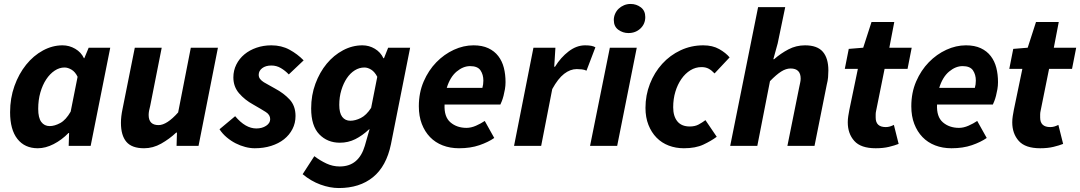

<svg xmlns="http://www.w3.org/2000/svg" viewBox="-20 -737 5457 970"><path d="M31 -170Q31 -241 53 -302.5Q75 -364 112 -410Q149 -456 197 -482Q245 -508 296 -508Q330 -508 360 -490.5Q390 -473 404 -443H406L428 -496H537L438 0H327L329 -65H326Q292 -30 251 -9Q210 12 171 12Q105 12 68 -35Q31 -82 31 -170ZM231 -100Q256 -100 284.5 -115.5Q313 -131 337 -173L372 -349Q360 -374 341.5 -385Q323 -396 306 -396Q280 -396 256 -380Q232 -364 213.5 -336Q195 -308 184 -270Q173 -232 173 -187Q173 -142 188.5 -121Q204 -100 231 -100Z M983 0H872L874 -67H870Q836 -35 794.5 -11.5Q753 12 708 12Q646 12 618.5 -20.5Q591 -53 591 -116Q591 -133 593 -150Q595 -167 599 -186L661 -496H797L739 -203Q735 -188 733 -177Q731 -166 731 -156Q731 -105 781 -105Q823 -105 880 -169L944 -496H1081Z M1168 -150Q1220 -88 1275 -88Q1304 -88 1324.5 -101.5Q1345 -115 1345 -135Q1345 -157 1323 -171Q1301 -185 1259 -209Q1217 -232 1188 -265.5Q1159 -299 1159 -346Q1159 -381 1174 -411Q1189 -441 1215 -462.5Q1241 -484 1276 -496Q1311 -508 1351 -508Q1402 -508 1442.5 -486Q1483 -464 1514 -432L1439 -361Q1421 -380 1399 -393Q1377 -406 1351 -406Q1322 -406 1304.5 -392.5Q1287 -379 1287 -359Q1287 -347 1294 -338Q1301 -329 1313 -321.5Q1325 -314 1339.5 -306.5Q1354 -299 1369 -290Q1414 -266 1443.5 -234Q1473 -202 1473 -151Q1473 -115 1457.5 -85Q1442 -55 1415 -33.5Q1388 -12 1350 0Q1312 12 1267 12Q1244 12 1219 5.5Q1194 -1 1170.5 -13Q1147 -25 1125.5 -43Q1104 -61 1089 -84Z M2052 -496 1955 -8Q1932 103 1864.5 158Q1797 213 1692 213Q1647 213 1599 195.5Q1551 178 1509 143L1568 52Q1597 74 1629 89Q1661 104 1696 104Q1745 104 1776.5 77.5Q1808 51 1823 0L1847 -84H1845Q1811 -52 1775 -34Q1739 -16 1697 -16Q1634 -16 1593 -58.5Q1552 -101 1552 -189Q1552 -256 1573.5 -314Q1595 -372 1630.5 -415Q1666 -458 1713 -483Q1760 -508 1811 -508Q1845 -508 1874 -490.5Q1903 -473 1917 -443H1920L1941 -496ZM1750 -127Q1775 -127 1803 -141Q1831 -155 1855 -192L1886 -349Q1873 -374 1855.5 -385Q1838 -396 1821 -396Q1795 -396 1772 -381.5Q1749 -367 1732 -341.5Q1715 -316 1704.5 -281.5Q1694 -247 1694 -207Q1694 -166 1709 -146.5Q1724 -127 1750 -127Z M2096 -200Q2096 -269 2120.5 -325.5Q2145 -382 2184.5 -422.5Q2224 -463 2273 -485.5Q2322 -508 2372 -508Q2416 -508 2447 -493.5Q2478 -479 2497.5 -453.5Q2517 -428 2525.5 -394.5Q2534 -361 2534 -322Q2534 -304 2531 -286.5Q2528 -269 2524 -253.5Q2520 -238 2515.5 -226.5Q2511 -215 2508 -209H2226Q2223 -147 2255.5 -119Q2288 -91 2337 -91Q2360 -91 2385 -102Q2410 -113 2429 -126L2477 -40Q2447 -19 2402 -3.5Q2357 12 2299 12Q2254 12 2216.5 -2.5Q2179 -17 2152.5 -44.5Q2126 -72 2111 -111Q2096 -150 2096 -200ZM2417 -293Q2422 -310 2422 -330Q2422 -360 2407.5 -381.5Q2393 -403 2355 -403Q2320 -403 2287 -375.5Q2254 -348 2237 -293Z M2675 -496H2786L2780 -400H2784Q2813 -447 2853 -477.5Q2893 -508 2936 -508Q2955 -508 2967.5 -505.5Q2980 -503 2988 -498L2943 -380Q2933 -385 2919.5 -386.5Q2906 -388 2894 -388Q2861 -388 2830 -364Q2799 -340 2770 -287L2714 0H2577Z M3061 -496H3197L3098 0H2961ZM3155 -570Q3127 -570 3104 -586.5Q3081 -603 3081 -636Q3081 -652 3087.5 -667Q3094 -682 3105.5 -693Q3117 -704 3132.5 -710.5Q3148 -717 3166 -717Q3195 -717 3217.5 -700Q3240 -683 3240 -651Q3240 -616 3215.5 -593Q3191 -570 3155 -570Z M3241 -192Q3241 -256 3263.5 -313.5Q3286 -371 3325.5 -414.5Q3365 -458 3418.5 -483Q3472 -508 3533 -508Q3580 -508 3613.5 -489Q3647 -470 3666 -447L3590 -366Q3575 -382 3560 -390Q3545 -398 3524 -398Q3494 -398 3468 -382Q3442 -366 3422.5 -338Q3403 -310 3392 -273.5Q3381 -237 3381 -195Q3381 -150 3402 -124Q3423 -98 3465 -98Q3491 -98 3509.5 -108Q3528 -118 3544 -130L3601 -46Q3573 -25 3533.5 -6.5Q3494 12 3435 12Q3394 12 3358.5 -1.5Q3323 -15 3297 -41.5Q3271 -68 3256 -106Q3241 -144 3241 -192Z M3810 -701H3947L3909 -518L3887 -438H3891Q3924 -467 3963 -487.5Q4002 -508 4047 -508Q4109 -508 4137 -475.5Q4165 -443 4165 -381Q4165 -364 4163.5 -346.5Q4162 -329 4157 -310L4095 0H3958L4017 -293Q4020 -308 4022.5 -319Q4025 -330 4025 -340Q4025 -391 3974 -391Q3951 -391 3926.5 -375.5Q3902 -360 3870 -327L3806 0H3669Z M4314 -389H4248L4268 -490L4341 -496L4383 -626H4498L4473 -496H4586L4565 -389H4449L4406 -176Q4404 -167 4404 -159Q4404 -151 4404 -143Q4404 -95 4455 -95Q4466 -95 4476 -98Q4486 -101 4496 -106L4520 -10Q4500 -2 4471 5Q4442 12 4404 12Q4329 12 4296 -25Q4263 -62 4263 -119Q4263 -135 4265.5 -150.5Q4268 -166 4271 -182Z M4584 -200Q4584 -269 4608.5 -325.5Q4633 -382 4672.5 -422.5Q4712 -463 4761 -485.5Q4810 -508 4860 -508Q4904 -508 4935 -493.5Q4966 -479 4985.5 -453.5Q5005 -428 5013.5 -394.5Q5022 -361 5022 -322Q5022 -304 5019 -286.5Q5016 -269 5012 -253.5Q5008 -238 5003.5 -226.5Q4999 -215 4996 -209H4714Q4711 -147 4743.5 -119Q4776 -91 4825 -91Q4848 -91 4873 -102Q4898 -113 4917 -126L4965 -40Q4935 -19 4890 -3.5Q4845 12 4787 12Q4742 12 4704.5 -2.5Q4667 -17 4640.5 -44.5Q4614 -72 4599 -111Q4584 -150 4584 -200ZM4905 -293Q4910 -310 4910 -330Q4910 -360 4895.5 -381.5Q4881 -403 4843 -403Q4808 -403 4775 -375.5Q4742 -348 4725 -293Z M5145 -389H5079L5099 -490L5172 -496L5214 -626H5329L5304 -496H5417L5396 -389H5280L5237 -176Q5235 -167 5235 -159Q5235 -151 5235 -143Q5235 -95 5286 -95Q5297 -95 5307 -98Q5317 -101 5327 -106L5351 -10Q5331 -2 5302 5Q5273 12 5235 12Q5160 12 5127 -25Q5094 -62 5094 -119Q5094 -135 5096.5 -150.5Q5099 -166 5102 -182Z"/></svg>

Font: mr_Source Sans Pro
Style: Bold Italic
Weight: 700
Italic angle: -11°
Designer: Paul D. Hunt
Foundry: Adobe Systems Incorporated
Version: Version 1.036;July 10, 2024;FontCreator 11.5.0.2430 64-bit